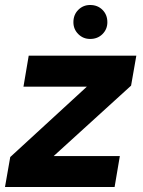

<svg xmlns="http://www.w3.org/2000/svg" viewBox="-30 -749 573 769"><path d="M-10 0 11 -120 318 -402H64L85 -526H516L495 -406L185 -124H450L429 0ZM331 -593Q303 -593 283.5 -612.5Q264 -632 264 -660Q264 -690 283.5 -709.5Q303 -729 331 -729Q361 -729 380.5 -709.5Q400 -690 400 -660Q400 -632 380.5 -612.5Q361 -593 331 -593Z"/></svg>

Font: DM Sans 9pt Black
Style: Italic
Weight: 900
Italic angle: -10°
Version: Version 4.004;gftools[0.9.30]